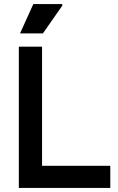

<svg xmlns="http://www.w3.org/2000/svg" viewBox="-20 -931 583 951"><path d="M73.3 0V-700H188.3V0ZM132.3 0V-109.7H526.3V0ZM79.3 -765.7 145 -910.7H288.3V-902.7L192.7 -765.7Z"/></svg>

Font: Fustat
Style: Regular
Weight: 400
Designer: Mohamed Gaber, Khaled Hosny, Laura Garcia Mut
Foundry: Kief Type Foundry, Alif Type Foundry, Hard Type Foundry
Version: Version 1.007